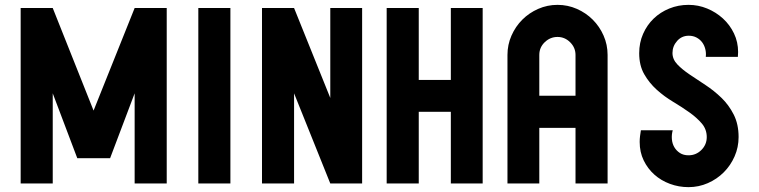

<svg xmlns="http://www.w3.org/2000/svg" viewBox="-20 -755 3124 790"><path d="M433 -104H298L197 -371V0H65V-722H197L365 -300L534 -722H666V0H534V-371Z M796 0V-722H928V0Z M1058 -722H1190L1339 -352V-722H1470V0H1339L1190 -371V0H1058Z M1571 -722H1703V-426H1835V-722H1966V0H1835V-295H1703V0H1571Z M2348 -229H2199V0H2068V-529Q2068 -571 2084.5 -608.5Q2101 -646 2129 -674Q2157 -702 2194.5 -718.5Q2232 -735 2274 -735Q2316 -735 2353.5 -718.5Q2391 -702 2419 -674Q2447 -646 2463.5 -608.5Q2480 -571 2480 -529V0H2348ZM2348 -361V-529Q2348 -559 2326 -581Q2304 -603 2274 -603Q2244 -603 2221.5 -581.5Q2199 -560 2199 -529V-361Z M2813 -735Q2853 -735 2889.5 -720Q2926 -705 2954.5 -679Q2983 -653 3000 -617.5Q3017 -582 3017 -541L3016 -521H2884Q2886 -537 2882 -553Q2878 -569 2869 -581Q2860 -593 2846 -600.5Q2832 -608 2814 -608Q2785 -608 2766 -586.5Q2747 -565 2747 -537Q2747 -511 2767 -490Q2787 -469 2817.5 -448.5Q2848 -428 2883 -405Q2918 -382 2948.5 -352.5Q2979 -323 2999 -283.5Q3019 -244 3019 -191Q3019 -149 3002.5 -111.5Q2986 -74 2958 -46Q2930 -18 2892.5 -1.5Q2855 15 2813 15Q2773 15 2736.5 1.5Q2700 -12 2672.5 -36.5Q2645 -61 2628.5 -95Q2612 -129 2612 -171Q2612 -183 2613.5 -195Q2615 -207 2617 -219H2748Q2743 -201 2744.5 -182.5Q2746 -164 2754.5 -149.5Q2763 -135 2777.5 -125.5Q2792 -116 2813 -116Q2844 -116 2866 -138Q2888 -160 2888 -191Q2888 -223 2867.5 -247Q2847 -271 2816 -293Q2785 -315 2749 -336.5Q2713 -358 2682 -386Q2651 -414 2630.5 -450Q2610 -486 2610 -536Q2610 -579 2626 -615.5Q2642 -652 2669.5 -678.5Q2697 -705 2734 -720Q2771 -735 2813 -735Z"/></svg>

Font: PostBus
Style: Regular
Weight: 400
Designer: Peter Wiegel
Version: Version 1.001